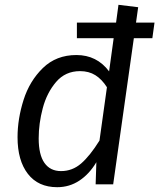

<svg xmlns="http://www.w3.org/2000/svg" viewBox="-20 -767 663 799"><path d="M614 -608H537L451 0H378L381 -92Q352 -43 310.5 -15.5Q269 12 218 12Q139 12 96 -43.5Q53 -99 53 -196Q53 -272 78 -351Q103 -430 158.5 -484Q214 -538 298 -538Q383 -538 434 -470L453 -608H300V-673H463L473 -747L555 -737L546 -673H623ZM425 -404Q404 -437 377 -454Q350 -471 313 -471Q252 -471 213.5 -426Q175 -381 158 -317Q141 -253 141 -191Q141 -123 165 -89Q189 -55 234 -55Q281 -55 317.5 -86.5Q354 -118 394 -182Z"/></svg>

Font: FiraGO Book
Style: Italic
Weight: 350
Italic angle: -8°
Designer: bBox Type GmbH
Foundry: bBox Type GmbH
Version: Version 1.001